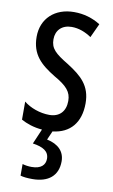

<svg xmlns="http://www.w3.org/2000/svg" viewBox="-89 -594 517 880"><g transform="rotate(10 169.5 -153.5)"><path d="M245 137C245 92 216 61 162 50L180 9C261 0 307 -54 307 -144C307 -226 262 -265 196 -307C133 -345 111 -365 111 -408C111 -450 139 -478 184 -478C217 -478 248 -466 276 -447L306 -512C269 -535 229 -547 183 -547C94 -547 33 -491 33 -406C33 -323 78 -283 145 -242C205 -208 227 -183 227 -141C227 -92 199 -63 152 -63C108 -63 62 -80 33 -104V-20C58 -6 92 6 131 9L101 79C149 86 177 102 177 137C177 166 157 186 114 186C99 186 84 184 71 180V234C84 238 103 240 127 240C201 240 245 204 245 137Z"/></g></svg>

Font: Noto Sans Ethiopic ExtCond
Style: Regular
Weight: 400
Width: 2
Designer: Monotype Design Team
Foundry: Monotype Imaging Inc.
Version: Version 2.102